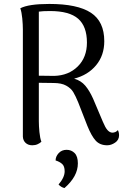

<svg xmlns="http://www.w3.org/2000/svg" viewBox="-20 -726 639 974"><path d="M584 -40Q584 -16 564 -2.5Q544 11 524 11Q487 11 465.5 -12.5Q444 -36 423 -88L377 -206Q363 -240 351.5 -259Q340 -278 316 -291.5Q292 -305 251 -305L177 -306V-111Q177 -87 180 -56Q183 -25 190 -7Q183 0 171 5.5Q159 11 144 11Q123 11 110 -1Q97 -13 96 -33V-577Q96 -601 93 -632.5Q90 -664 83 -684Q125 -706 230 -706Q373 -706 441 -661.5Q509 -617 509 -517Q509 -445 467.5 -395Q426 -345 356 -327Q391 -317 412.5 -291.5Q434 -266 452 -226L502 -108Q514 -79 525 -66.5Q536 -54 549 -53Q567 -53 578 -66Q584 -54 584 -40ZM255 -341Q328 -343 374.5 -389Q421 -435 421 -510Q421 -592 376.5 -631Q332 -670 234 -670Q195 -670 177 -667V-342ZM277 210Q308 174 308 143Q308 117 295 105.5Q282 94 262 88Q262 68 277.5 51Q293 34 318 34Q342 34 358.5 50.5Q375 67 375 103Q375 169 307 228Q290 224 277 210Z"/></svg>

Font: Arima Madurai
Style: Regular
Weight: 400
Designer: Joana Correia and Natanael Gama
Foundry: NDISCOVER
Version: Version 1.019